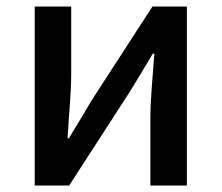

<svg xmlns="http://www.w3.org/2000/svg" viewBox="-20 -571 682 591"><path d="M86.9 0V-550.8H199.2V-345.2Q199.2 -302.2 195.1 -249.8Q190.9 -197.3 188 -145H191.9Q207 -169.9 227.3 -203.6Q247.6 -237.3 262.2 -262.2L449.2 -550.8H555.2V0H442.9V-205.1Q442.9 -247.6 447 -300Q451.2 -352.5 455.1 -405.8H450.2Q435.1 -380.4 415 -346.7Q395 -313 379.9 -289.1L192.9 0Z"/></svg>

Font: Source Han Sans CN Medium
Style: Regular
Weight: 500
Designer: Ryoko NISHIZUKA  (kana, bopomofo & ideographs); Paul D. Hunt (Latin, Greek & Cyrillic); Sandoll Communications , Soo-you
Foundry: Adobe
Version: Version 2.004;hotconv 1.0.118;makeotfexe 2.5.65603